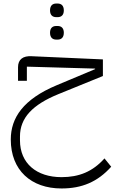

<svg xmlns="http://www.w3.org/2000/svg" viewBox="-20 -762 649 1086"><path d="M298 -538H306C327 -538 341 -550 341 -577C341 -603 327 -615 306 -615H298C277 -615 263 -603 263 -577C263 -550 277 -538 298 -538ZM298 -665H306C327 -665 341 -677 341 -703C341 -730 327 -742 306 -742H298C277 -742 263 -730 263 -703C263 -677 277 -665 298 -665ZM328 304C443 304 532 267 609 181L571 134C504 209 427 240 328 240C187 240 93 162 93 32V10C93 -96 165 -170 309 -229L562 -332V-426L160 -444C110 -447 82 -426 82 -382V-305H132V-385L518 -374V-371L301 -280C112 -201 41 -96 41 27C41 201 156 304 328 304Z"/></svg>

Font: IBM Plex Arabic Light
Style: Regular
Weight: 300
Designer: Mike Abbink, Paul van der Laan, Pieter van Rosmalen, Wael Morcos, Khajak Apelian
Foundry: Bold Monday
Version: Version 1.0